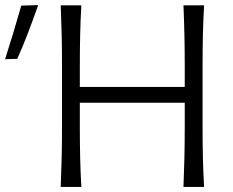

<svg xmlns="http://www.w3.org/2000/svg" viewBox="-94 -734 916 754"><path d="M144.5 0Q147 -60 148.2 -115.2Q149.5 -170.5 149.5 -236.5V-475Q149.5 -541 148.2 -597Q147 -653 144.5 -713H225.5Q222 -653 220.8 -597Q219.5 -541 219.5 -475V-392.5H631.5V-475Q631.5 -541 630.2 -597Q629 -653 626.5 -713H707.5Q704 -653 702.8 -597Q701.5 -541 701.5 -475V-236.5Q701.5 -170.5 702.8 -115.2Q704 -60 707.5 0H626.5Q629 -60 630.2 -115.2Q631.5 -170.5 631.5 -236.5V-330.5H219.5V-236.5Q219.5 -170.5 220.8 -115.2Q222 -60 225.5 0ZM-74 -501.5Q-57 -554.5 -41.2 -607Q-25.5 -659.5 -10.5 -712L56 -714Q37 -660 16.8 -607Q-3.5 -554 -26 -503Z"/></svg>

Font: Commissioner Flair Light
Style: Regular
Weight: 300
Designer: Kostas Bartsokas
Foundry: Kostas Bartsokas
Version: Version 1.000; ttfautohint (v1.8.3)